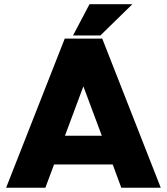

<svg xmlns="http://www.w3.org/2000/svg" viewBox="-20 -885 787 905"><path d="M8.8 0 285.2 -703.1H461.9L737.8 0H551.8L511.2 -109.9H234.9L193.8 0ZM286.1 -245.1H460L373 -478ZM401.9 -865.2H604L453.1 -717.8H324.2Z"/></svg>

Font: LT Superior Black
Style: Regular
Weight: 900
Designer: Daniel Lyons
Foundry: LyonsType
Version: Version 2.005